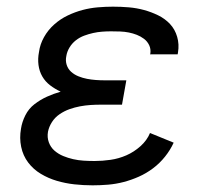

<svg xmlns="http://www.w3.org/2000/svg" viewBox="-20 -548 640 576"><path d="M258 8Q230 8 203 5Q176 2 150.5 -5.5Q125 -13 102.5 -26.5Q80 -40 64.5 -60.5Q49 -81 43.5 -107.5Q38 -134 43 -162Q46 -182 56 -202Q66 -222 83.5 -235.5Q101 -249 121 -258Q141 -267 162 -273Q145 -281 130.5 -292Q116 -303 107 -318.5Q98 -334 95.5 -353Q93 -372 97 -392Q100 -415 112 -436.5Q124 -458 142.5 -474.5Q161 -491 183 -501.5Q205 -512 227.5 -518Q250 -524 273.5 -526Q297 -528 319 -528Q343 -528 366.5 -526Q390 -524 412 -518Q434 -512 454.5 -502Q475 -492 490 -476Q505 -460 511.5 -437.5Q518 -415 514 -391L513 -385H430L431 -387Q433 -401 427.5 -412.5Q422 -424 412 -431.5Q402 -439 390.5 -443.5Q379 -448 366.5 -450.5Q354 -453 340.5 -453.5Q327 -454 313 -454Q300 -454 286.5 -453Q273 -452 259.5 -449Q246 -446 232.5 -441Q219 -436 207.5 -427Q196 -418 188.5 -405.5Q181 -393 179 -380Q176 -366 180 -353.5Q184 -341 193.5 -332.5Q203 -324 215.5 -319Q228 -314 241 -311.5Q254 -309 267.5 -308Q281 -307 295 -307H359L346 -234H282Q267 -234 251.5 -233Q236 -232 220 -229Q204 -226 188.5 -220.5Q173 -215 159 -205.5Q145 -196 136 -182Q127 -168 124 -153Q121 -136 126.5 -121Q132 -106 143.5 -96Q155 -86 169.5 -80Q184 -74 199.5 -70.5Q215 -67 231 -66Q247 -65 264 -65Q287 -65 311.5 -68.5Q336 -72 359 -82Q382 -92 401.5 -109.5Q421 -127 430 -149L501 -120Q491 -98 475 -78Q459 -58 439 -43Q419 -28 396.5 -18Q374 -8 351 -2Q328 4 304.5 6Q281 8 258 8Z"/></svg>

Font: Iosevka Extended
Style: Italic
Weight: 400
Width: 7
Italic angle: -9°
Monospace: yes
Designer: Belleve Invis
Foundry: Belleve Invis
Version: Version 32.5.0; ttfautohint (v1.8.4)